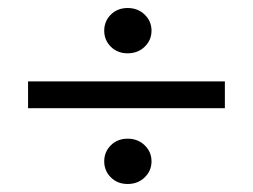

<svg xmlns="http://www.w3.org/2000/svg" viewBox="-20 -482 631 479"><path d="M50 -212V-279H541V-212ZM256.5 -39.5Q240 -56 240 -79.5Q240 -103 256.5 -119.5Q273 -136 298.5 -136Q324 -136 341 -119.5Q358 -103 358 -79.5Q358 -56 341 -39.5Q324 -23 298.5 -23Q273 -23 256.5 -39.5ZM256.5 -365.5Q240 -382 240 -405.5Q240 -429 256.5 -445.5Q273 -462 298.5 -462Q324 -462 341 -445.5Q358 -429 358 -405.5Q358 -382 341 -365.5Q324 -349 298.5 -349Q273 -349 256.5 -365.5Z"/></svg>

Font: Karmilla
Style: Regular
Weight: 400
Designer: Jonathan Pinhorn
Version: Version 1.000